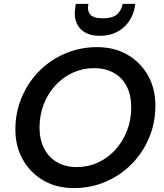

<svg xmlns="http://www.w3.org/2000/svg" viewBox="-20 -954 841 986"><path d="M359 12Q271 12 203.5 -27Q136 -66 97.5 -134Q59 -202 59 -289Q59 -377 91.5 -454Q124 -531 181.5 -589Q239 -647 315.5 -679.5Q392 -712 478 -712Q567 -712 634.5 -673Q702 -634 740 -566.5Q778 -499 778 -411Q778 -323 745.5 -246Q713 -169 655.5 -111Q598 -53 522 -20.5Q446 12 359 12ZM374 -96Q432 -96 482.5 -119Q533 -142 571.5 -184Q610 -226 632 -282Q654 -338 654 -402Q654 -464 631.5 -509Q609 -554 566 -579Q523 -604 463 -604Q405 -604 354.5 -581Q304 -558 265 -516Q226 -474 204.5 -418.5Q183 -363 183 -299Q183 -237 206.5 -191.5Q230 -146 273 -121Q316 -96 374 -96ZM493 -770Q445 -770 414.5 -788.5Q384 -807 371.5 -840.5Q359 -874 367 -918L369 -934H434Q427 -899 443.5 -879.5Q460 -860 509 -860Q557 -860 580 -879.5Q603 -899 610 -934H675L672 -917Q664 -873 639.5 -840Q615 -807 578 -788.5Q541 -770 493 -770Z"/></svg>

Font: DM Sans 24pt SemiBold
Style: Italic
Weight: 600
Italic angle: -10°
Designer: Colophon Foundry, Jonny Pinhorn
Foundry: Colophon Foundry
Version: Version 4.004;gftools[0.9.30]